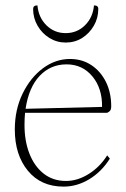

<svg xmlns="http://www.w3.org/2000/svg" viewBox="-20 -681 468 713"><path d="M216 12Q132 12 83.5 -47Q35 -106 35 -200Q35 -274 64 -333.5Q93 -393 139.5 -427.5Q186 -462 240 -462Q285 -462 319.5 -439Q354 -416 373.5 -376.5Q393 -337 393 -286Q393 -272 386 -267Q379 -262 377 -262H73Q71 -241 71 -217Q71 -157 89.5 -110Q108 -63 142.5 -36Q177 -9 225 -9Q268 -9 309.5 -35Q351 -61 378 -104L388 -92Q357 -43 311.5 -15.5Q266 12 216 12ZM227 -442Q168 -442 127.5 -399.5Q87 -357 75 -277L359 -284Q360 -353 323 -397.5Q286 -442 227 -442ZM224 -523Q191 -523 163.5 -540Q136 -557 119.5 -585.5Q103 -614 103 -648Q103 -661 119 -661Q123 -616 152.5 -587Q182 -558 224 -558Q266 -558 295.5 -587Q325 -616 329 -661Q345 -661 345 -648Q345 -614 328.5 -585.5Q312 -557 285 -540Q258 -523 224 -523Z"/></svg>

Font: Petrona Thin
Style: Regular
Weight: 100
Designer: Ringo R. Seeber
Foundry: Ringo R. Seeber
Version: Version 2.001; ttfautohint (v1.8.3)